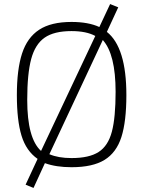

<svg xmlns="http://www.w3.org/2000/svg" viewBox="-20 -814 703 945"><path d="M106 95 165 -32Q109 -71 86 -146Q63 -221 63 -346Q63 -472 88.5 -550.5Q114 -629 172.5 -667.5Q231 -706 332 -706Q415 -706 469 -681L522 -794L562 -778L506 -657Q602 -581 602 -346Q602 -216 577.5 -139.5Q553 -63 494.5 -27Q436 9 332 9Q256 9 201 -11L145 111ZM449 -637Q405 -661 332 -661Q246 -661 199.5 -628.5Q153 -596 133.5 -523.5Q114 -451 114 -322Q114 -133 182 -71ZM549 -362Q549 -547 486 -617L223 -55Q267 -36 332 -36Q419 -36 465.5 -66Q512 -96 530.5 -165.5Q549 -235 549 -362Z"/></svg>

Font: Cairo Light
Style: Regular
Weight: 300
Designer: Mohamed Gaber, the designers of Titillium
Foundry: Kief Type Foundry
Version: Version 2.009; ttfautohint (v1.5.33-1714) -l 8 -r 50 -G 200 